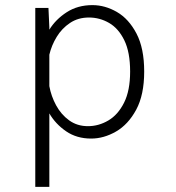

<svg xmlns="http://www.w3.org/2000/svg" viewBox="-20 -531 690 751"><path d="M118 200V-500H169.5L173 -424.5V-415Q198 -455.5 241 -483.2Q284 -511 341.5 -511Q391 -511 437.5 -484Q484 -457 514 -399.5Q544 -342 544 -251Q544 -160 512.8 -102Q481.5 -44 433.8 -16.5Q386 11 336.5 11Q280 11 238.5 -17.5Q197 -46 173 -87.5V200ZM328 -462.5Q285.5 -462.5 253.8 -441.2Q222 -420 201.8 -386.8Q181.5 -353.5 173 -317V-194Q180 -155 199.5 -119Q219 -83 250.5 -60.2Q282 -37.5 324 -37.5Q366 -37.5 403.8 -59.8Q441.5 -82 465.2 -129.2Q489 -176.5 489 -251Q489 -327 466.2 -373.5Q443.5 -420 406.8 -441.2Q370 -462.5 328 -462.5Z"/></svg>

Font: Trispace ExtraLight
Style: Regular
Weight: 200
Designer: Tyler Finck
Foundry: Etcetera Type Company
Version: Version 1.210; ttfautohint (v1.8.3)